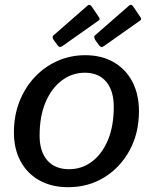

<svg xmlns="http://www.w3.org/2000/svg" viewBox="-20 -770 639 800"><path d="M264 10Q195 10 144 -18.5Q93 -47 65.5 -98.5Q38 -150 38 -218Q38 -289 61.5 -348Q85 -407 126 -450Q167 -493 220.5 -516.5Q274 -540 335 -540Q404 -540 454.5 -510.5Q505 -481 532 -428.5Q559 -376 559 -307Q559 -215 520 -143.5Q481 -72 414.5 -31Q348 10 264 10ZM268 -65Q321 -65 363 -96.5Q405 -128 429.5 -186Q454 -244 454 -325Q454 -392 422.5 -429.5Q391 -467 333 -467Q281 -467 238 -435Q195 -403 170 -344.5Q145 -286 145 -205Q145 -139 177 -102Q209 -65 268 -65ZM362 -743 389 -703Q394 -697 395 -692Q396 -687 386 -681L240 -578Q232 -573 228 -574.5Q224 -576 220 -581L204 -603Q200 -608 199.5 -613.5Q199 -619 201 -621L344 -746Q349 -751 354 -749.5Q359 -748 362 -743ZM535 -743 562 -703Q567 -697 568 -692Q569 -687 559 -681L413 -578Q406 -573 401.5 -574.5Q397 -576 393 -581L377 -603Q374 -608 373 -613.5Q372 -619 374 -621L517 -746Q522 -751 527 -749.5Q532 -748 535 -743Z"/></svg>

Font: Libre Franklin Medium
Style: Italic
Weight: 500
Italic angle: -8°
Designer: Pablo Impallari, Rodrigo Fuenzalida, Nhung Nguyen
Foundry: Impallari Type
Version: Version 3.000